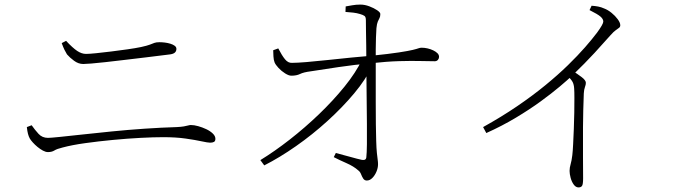

<svg xmlns="http://www.w3.org/2000/svg" viewBox="-20 -779 2990 837"><path d="M722 -542Q668 -535 617 -529Q566 -523 520.5 -517.5Q475 -512 438.5 -508Q402 -504 377.5 -502Q353 -500 343 -500Q322 -500 303 -514Q284 -528 272 -542Q266 -552 261 -562Q256 -572 249 -591L268 -601Q297 -570 316.5 -557Q336 -544 355 -544Q369 -544 398.5 -547Q428 -550 464.5 -554.5Q501 -559 536 -564Q571 -569 595 -574Q622 -580 633.5 -584.5Q645 -589 653 -592Q661 -595 675 -595Q686 -595 698.5 -593.5Q711 -592 722.5 -588.5Q734 -585 741.5 -579.5Q749 -574 749 -566Q749 -556 742.5 -550Q736 -544 722 -542ZM97 -225 118 -233Q132 -213 148 -195.5Q164 -178 189 -178Q200 -178 239.5 -182Q279 -186 338 -192.5Q397 -199 467 -206Q537 -213 610.5 -218Q684 -223 751 -225Q770 -226 781.5 -228Q793 -230 800 -232Q807 -234 812 -234Q826 -234 844 -229Q862 -224 879 -216Q896 -208 907.5 -197Q919 -186 919 -174Q919 -164 913 -160.5Q907 -157 896 -157Q886 -157 858.5 -163Q831 -169 789 -175Q747 -181 692 -181Q650 -181 592.5 -178Q535 -175 472 -169Q409 -163 351.5 -155Q294 -147 253 -136Q228 -130 217 -123Q206 -116 189 -116Q179 -116 167 -122.5Q155 -129 143.5 -138.5Q132 -148 123 -158Q114 -168 110 -175Q105 -184 102 -195.5Q99 -207 97 -225Z M1444 -112Q1472 -105 1505.5 -95.5Q1539 -86 1558 -82Q1576 -79 1577 -94Q1579 -111 1579.5 -150Q1580 -189 1579.5 -239Q1579 -289 1578.5 -341Q1578 -393 1577.5 -438Q1577 -483 1577 -510Q1577 -545 1576.5 -579.5Q1576 -614 1575.5 -643Q1575 -672 1575 -691Q1575 -705 1569 -709.5Q1563 -714 1549 -718Q1536 -722 1519.5 -724Q1503 -726 1486 -727L1487 -751Q1499 -753 1515.5 -756Q1532 -759 1551 -759Q1570 -759 1590 -751.5Q1610 -744 1624 -734.5Q1638 -725 1638 -718Q1638 -707 1634.5 -700.5Q1631 -694 1627 -685Q1623 -676 1621 -656Q1620 -640 1619 -615Q1618 -590 1618 -564.5Q1618 -539 1618 -519Q1618 -483 1618 -434Q1618 -385 1618 -334Q1618 -283 1618.5 -238Q1619 -193 1620 -165Q1621 -131 1623 -112Q1625 -93 1626.5 -82.5Q1628 -72 1628 -63Q1628 -47 1621 -30.5Q1614 -14 1603 -3Q1592 8 1579 8Q1569 8 1563.5 -0.5Q1558 -9 1554 -19.5Q1550 -30 1542 -36Q1522 -54 1490 -68Q1458 -82 1435 -94ZM1171 -560 1193 -568Q1209 -537 1222.5 -520.5Q1236 -504 1253 -505Q1275 -505 1317 -508.5Q1359 -512 1410 -517.5Q1461 -523 1511 -528Q1561 -533 1599 -536Q1677 -544 1719 -550.5Q1761 -557 1779.5 -561.5Q1798 -566 1804.5 -568.5Q1811 -571 1818 -571Q1831 -571 1844 -568Q1857 -565 1868.5 -559.5Q1880 -554 1887 -547Q1894 -540 1894 -531Q1894 -524 1889 -518Q1884 -512 1875 -512Q1851 -512 1813 -513Q1775 -514 1721 -512.5Q1667 -511 1594 -503Q1527 -497 1455.5 -486.5Q1384 -476 1334 -468Q1303 -464 1288 -456.5Q1273 -449 1250 -449Q1239 -449 1223 -459Q1207 -469 1194 -483Q1181 -497 1177 -507Q1173 -517 1172 -533.5Q1171 -550 1171 -560ZM1132 -58 1115 -81Q1177 -119 1243 -170.5Q1309 -222 1370.5 -281Q1432 -340 1481.5 -401Q1531 -462 1559 -520L1603 -521L1601 -489Q1575 -433 1524 -372Q1473 -311 1407.5 -251.5Q1342 -192 1270.5 -142Q1199 -92 1132 -58Z M2550 -735 2559 -754Q2574 -753 2587.5 -750.5Q2601 -748 2614 -742Q2630 -736 2646 -723Q2662 -710 2673 -695Q2684 -680 2684 -669Q2684 -662 2679 -658Q2674 -654 2664.5 -647.5Q2655 -641 2641 -625Q2612 -592 2571.5 -548Q2531 -504 2475 -450Q2455 -431 2420 -401.5Q2385 -372 2337 -337Q2289 -302 2229 -266Q2169 -230 2100 -199L2086 -225Q2167 -270 2234.5 -316Q2302 -362 2357.5 -407.5Q2413 -453 2456 -495Q2499 -537 2530.5 -573Q2562 -609 2583 -637Q2610 -674 2610 -685Q2610 -696 2598 -706.5Q2586 -717 2550 -735ZM2452 -451 2475 -471Q2497 -457 2515.5 -443Q2534 -429 2534 -418Q2534 -410 2530 -399.5Q2526 -389 2525 -372Q2522 -297 2521.5 -224Q2521 -151 2521.5 -92.5Q2522 -34 2522 -2Q2522 24 2517.5 31Q2513 38 2502 38Q2490 38 2481 25.5Q2472 13 2467.5 -4Q2463 -21 2463 -34Q2463 -48 2467.5 -63Q2472 -78 2475 -103Q2477 -120 2478.5 -150.5Q2480 -181 2481.5 -217Q2483 -253 2483.5 -288.5Q2484 -324 2484 -352Q2484 -380 2483 -393Q2482 -410 2476.5 -421Q2471 -432 2452 -451Z"/></svg>

Font: Source Han Serif JP VF
Style: Regular
Weight: 250
Designer: Ryoko NISHIZUKA 西塚涼子 (kana & ideographs); Frank Grießhammer (Latin, Greek & Cyrillic); Wenlong ZHANG 张文龙 (bopomofo); San
Foundry: Adobe
Version: Version 2.001;hotconv 1.1.0;makeotfexe 2.6.0